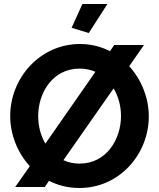

<svg xmlns="http://www.w3.org/2000/svg" viewBox="-20 -935 795 960"><path d="M517 -915H392L338 -796L424 -770ZM626 -604 700 -710H551L530 -679C485 -702 435 -715 380 -715C179 -715 31 -544 31 -355C31 -263 67 -172 129 -104L56 0H204L225 -31C270 -8 321 5 377 5C578 5 724 -165 724 -353C724 -444 688 -536 626 -604ZM171 -355C171 -472 244 -592 378 -592C407 -592 434 -586 457 -576L207 -217C183 -257 171 -305 171 -355ZM378 -117C348 -117 321 -123 297 -134L548 -493C572 -453 585 -405 585 -355C585 -238 512 -117 378 -117Z"/></svg>

Font: FIGSv2-sans-serif
Style: Bold
Weight: 700
Designer: Matt McInerney, Pablo Impallari, Rodrigo Fuenzalida,Mirko Velimirovic
Foundry: Matt McInerney, Pablo Impallari, Rodrigo Fuenzalida
Version: Version 4.021;hotconv 1.0.109;makeotfexe 2.5.65596